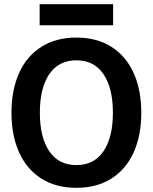

<svg xmlns="http://www.w3.org/2000/svg" viewBox="-20 -890 732 920"><path d="M35 -350Q35 -459 71.5 -540Q108 -621 178 -665.5Q248 -710 346 -710Q444 -710 514 -665.5Q584 -621 620.5 -540Q657 -459 657 -350Q657 -241 620.5 -160Q584 -79 514 -34.5Q444 10 346 10Q248 10 178 -34.5Q108 -79 71.5 -160Q35 -241 35 -350ZM521 -350Q521 -468 476 -534.5Q431 -601 346 -601Q261 -601 216 -534.5Q171 -468 171 -350Q171 -232 216 -165.5Q261 -99 346 -99Q431 -99 476 -165.5Q521 -232 521 -350ZM170 -870H522V-769H170Z"/></svg>

Font: Niramit
Style: Bold
Weight: 700
Designer: Katatrad Aksorn Co.,Ltd.
Foundry: Cadson Demak Co.,Ltd.
Version: Version 1.001; ttfautohint (v1.6)